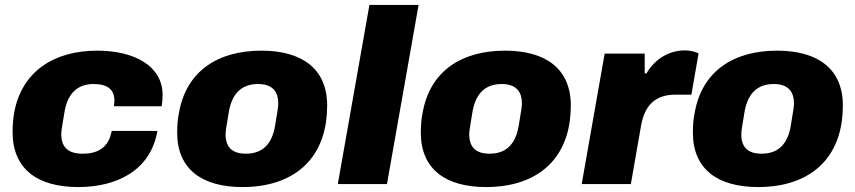

<svg xmlns="http://www.w3.org/2000/svg" viewBox="-20 -745 3461 777"><path d="M296 12C452 12 589 -54 617 -215H432C420 -150 379 -123 314 -123C253 -123 228 -152 228 -202C228 -212 229 -223 241 -292C253 -362 289 -405 359 -405C413 -405 443 -384 443 -338C443 -331 442 -323 441 -315H634C637 -331 638 -347 638 -361C638 -478 524 -540 373 -540C200 -540 67 -457 37 -287C33 -263 31 -237 31 -210C31 -61 132 12 296 12Z M961 12C1078 12 1174 -24 1235 -98C1279 -152 1304 -225 1304 -318C1304 -467 1202 -540 1038 -540C860 -540 733 -456 704 -287C699 -263 697 -236 697 -208C697 -60 798 12 961 12ZM975 -123C917 -123 893 -152 893 -201C893 -211 894 -223 906 -292C918 -362 954 -405 1024 -405C1081 -405 1106 -376 1106 -327C1106 -316 1105 -304 1093 -235C1081 -165 1045 -123 975 -123Z M1347 0H1546L1674 -725H1475Z M1947 12C2064 12 2160 -24 2221 -98C2265 -152 2290 -225 2290 -318C2290 -467 2188 -540 2024 -540C1846 -540 1719 -456 1690 -287C1685 -263 1683 -236 1683 -208C1683 -60 1784 12 1947 12ZM1961 -123C1903 -123 1879 -152 1879 -201C1879 -211 1880 -223 1892 -292C1904 -362 1940 -405 2010 -405C2067 -405 2092 -376 2092 -327C2092 -316 2091 -304 2079 -235C2067 -165 2031 -123 1961 -123Z M2334 0H2533L2574 -235C2588 -315 2628 -362 2714 -362H2778L2807 -529C2798 -534 2777 -541 2750 -541C2690 -541 2631 -508 2596 -448H2589V-528H2427Z M3048 12C3165 12 3261 -24 3322 -98C3366 -152 3391 -225 3391 -318C3391 -467 3289 -540 3125 -540C2947 -540 2820 -456 2791 -287C2786 -263 2784 -236 2784 -208C2784 -60 2885 12 3048 12ZM3062 -123C3004 -123 2980 -152 2980 -201C2980 -211 2981 -223 2993 -292C3005 -362 3041 -405 3111 -405C3168 -405 3193 -376 3193 -327C3193 -316 3192 -304 3180 -235C3168 -165 3132 -123 3062 -123Z"/></svg>

Font: Archivo Black
Style: Italic
Weight: 900
Italic angle: -10°
Designer: Hector Gatti
Foundry: Omnibus-Type
Version: Version 2.001